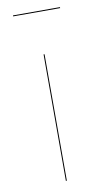

<svg xmlns="http://www.w3.org/2000/svg" viewBox="-81 -733 416 773"><g transform="rotate(-10 126.5 -346.5)"><path d="M128 0H124V-517H128ZM30 -689V-693H222V-689Z"/></g></svg>

Font: FiraGO Four
Style: Regular
Weight: 100
Designer: bBox Type
Foundry: bBox Type GmbH
Version: Version 1.001